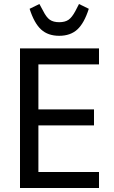

<svg xmlns="http://www.w3.org/2000/svg" viewBox="-20 -940 570 960"><path d="M80 0V-698H475V-618H172V-393H450V-313H172V-80H475V0ZM276 -761Q220 -761 185.5 -792.5Q151 -824 128 -896L177 -920L196 -885Q212 -853 229.5 -841Q247 -829 276 -829Q305 -829 322.5 -841Q340 -853 357 -885L375 -920L424 -896Q401 -824 366.5 -792.5Q332 -761 276 -761Z"/></svg>

Font: IBM Plex Sans Cond Text
Style: Regular
Weight: 450
Width: 3
Designer: Mike Abbink, Paul van der Laan, Pieter van Rosmalen
Foundry: Bold Monday
Version: Version 1.3